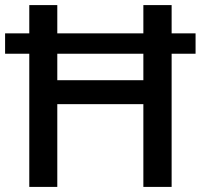

<svg xmlns="http://www.w3.org/2000/svg" viewBox="-20 -734 789 754"><path d="M95 0V-523H0V-603H95V-714H205V-603H543V-714H654V-603H748V-523H654V0H543V-325H205V0ZM205 -419H543V-523H205Z"/></svg>

Font: Noto Sans Nag Mundari Medium
Style: Regular
Weight: 500
Version: Version 1.000